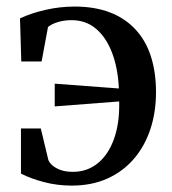

<svg xmlns="http://www.w3.org/2000/svg" viewBox="-20 -568 536 600"><path d="M204 12Q159 12 117.2 1Q75.5 -10 45.5 -25.5V-166.5H107.5L131 -68.5Q133 -61.5 142 -52.8Q151 -44 167.5 -37.5Q184 -31 207.5 -31Q252.5 -31 285.5 -57.8Q318.5 -84.5 336.2 -133.8Q354 -183 352.5 -251L151 -235.5V-306.5L351.5 -291.5Q348.5 -355 330.2 -403Q312 -451 280.2 -478Q248.5 -505 203.5 -505Q180.5 -505 160.2 -498.8Q140 -492.5 130 -483.5L110 -376H46.5L42.5 -510.5Q77.5 -527 122.2 -537.2Q167 -547.5 213 -547.5Q276 -547.5 323.5 -529.2Q371 -511 403.2 -476.2Q435.5 -441.5 451.5 -392Q467.5 -342.5 467.5 -280Q467.5 -217.5 450 -164.5Q432.5 -111.5 398.5 -71.8Q364.5 -32 315.5 -10Q266.5 12 204 12Z"/></svg>

Font: Merriweather 72pt Medium
Style: Regular
Weight: 500
Version: Version 2.100